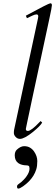

<svg xmlns="http://www.w3.org/2000/svg" viewBox="-20 -823 332 1156"><path d="M135.7 -45.4Q135.7 -34.7 147.9 -34.7Q167.5 -34.7 216.8 -86.4Q222.2 -91.8 224.6 -94.2L233.9 -85Q224.1 -65.9 178.7 -28.8Q126.5 13.2 100.1 13.2Q85.4 13.2 74.5 1.7Q63.5 -9.8 63.5 -22.2Q63.5 -34.7 64.9 -41.5L208.5 -711.4Q210.4 -719.2 210.4 -724.1Q210.4 -736.3 199.7 -736.3Q190.4 -736.3 175 -729Q159.7 -721.7 142.1 -713.4L135.7 -728.5Q273.4 -803.2 283 -803.2Q292.5 -803.2 292.5 -791.7Q292.5 -780.3 277.1 -709.7Q261.7 -639.2 240 -537.1Q218.3 -435.1 201.9 -359.4Q185.5 -283.7 174.3 -231Q163.1 -178.2 155.8 -143.6Q148.4 -108.9 144.3 -89.6Q140.1 -70.3 138.4 -61Q136.7 -51.8 135.7 -47.4ZM89.8 312.5Q82.5 312.5 82.5 299.3Q82.5 291.5 93 284.4Q103.5 277.3 108.6 272.7Q113.8 268.1 123 258.8Q132.3 249.5 139.6 238.8Q157.7 213.4 157.7 192.4Q157.7 178.2 152.1 175.3Q146.5 172.4 136 172.4Q125.5 172.4 112.8 169.2Q100.1 166 90.3 159.2Q68.8 144 68.8 112.3Q68.8 89.4 82 77.6Q104.5 57.1 125.2 57.1Q146 57.1 160.6 65.9Q175.3 74.7 185.1 88.9Q204.6 117.2 204.6 147Q204.6 176.8 198.2 197Q191.9 217.3 180.7 235.4Q169.4 253.4 154.1 269Q138.7 284.7 119.1 298.6Q99.6 312.5 89.8 312.5Z"/></svg>

Font: Cardo-Italic
Style: Italic
Weight: 400
Italic angle: -12°
Designer: David J. Perry
Foundry: David J. Perry
Version: Version 0.991